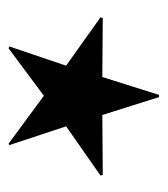

<svg xmlns="http://www.w3.org/2000/svg" viewBox="8 -460 385 440"><g transform="rotate(90 200.0 -239.5)"><path d="M90 -67 86 -69 130 -199 19 -278 21 -283 156 -282 197 -412H202L243 -282L380 -283L382 -278L269 -199L312 -69L309 -67L199 -148Z"/></g></svg>

Font: Noto Naskh Arabic Medium
Style: Regular
Weight: 500
Designer: Monotype Design Team, David Williams, Mohamad Dakak and Nizar Qandah
Foundry: Monotype Imaging Inc.
Version: Version 2.016